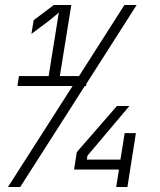

<svg xmlns="http://www.w3.org/2000/svg" viewBox="-20 -750 640 770"><path d="M12 0 271 -405H50L56 -445H175L216 -700Q211 -696 201 -687Q191 -678 178 -668L106 -614L115 -669L196 -730H266L220 -445H297L479 -730H528L327 -415L325 -405H320L61 0ZM446 0 457 -70H277L288 -140L449 -325H499L331 -126L328 -110H463L480 -216H525L491 0Z"/></svg>

Font: JetBrains Mono NL Thin
Style: Italic
Weight: 100
Italic angle: -9°
Monospace: yes
Designer: Philipp Nurullin, Konstantin Bulenkov
Foundry: JetBrains
Version: Version 2.305; ttfautohint (v1.8.4.7-5d5b)